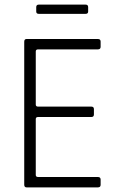

<svg xmlns="http://www.w3.org/2000/svg" viewBox="-20 -812 521 832"><path d="M351 -752H148Q137 -752 137 -762V-781Q137 -792 148 -792H351Q362 -792 362 -781V-762Q362 -752 351 -752ZM404 0H95Q85 0 85 -12V-631Q85 -643 95 -643H404Q416 -643 416 -632V-609Q416 -598 404 -598H145Q135 -598 135 -589V-359Q135 -350 145 -350H376Q387 -350 387 -339V-316Q387 -305 376 -305H145Q135 -305 135 -296V-54Q135 -45 145 -45H404Q416 -45 416 -34V-11Q416 0 404 0Z"/></svg>

Font: Rajdhani
Style: Regular
Weight: 400
Designer: Satya Rajpurohit, Jyotish Sonowal
Foundry: Indian Type Foundry
Version: Version 1.201 February 1, 2022